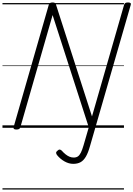

<svg xmlns="http://www.w3.org/2000/svg" viewBox="-20 -1035 1080 1555"><path d="M709 148Q694 202 675.5 233.5Q657 265 632.5 278.5Q608 292 573 292Q538 292 503 272.5Q468 253 442 221Q435 212 434.5 203Q434 194 446 185Q456 175 465 176.5Q474 178 481 186Q495 202 510.5 214.5Q526 227 542.5 234Q559 241 577 241Q597 241 610.5 232Q624 223 635 201Q646 179 657 141L699 -4L406 -913L145 -5Q142 5 135 9.5Q128 14 112 14Q85 14 90 -5L375 -996Q378 -1006 385 -1010.5Q392 -1015 405 -1015Q418 -1015 424 -1011.5Q430 -1008 433 -999L725 -92L985 -996Q988 -1006 995 -1010.5Q1002 -1015 1017 -1015Q1045 -1015 1039 -996ZM0 490H984V500H0ZM0 -20H984V0H0ZM0 -505H984V-500H0ZM0 -1010H984V-1000H0Z"/></svg>

Font: Playwrite AU QLD Guides
Style: Regular
Weight: 400
Designer: Veronika Burian, José Scaglione
Foundry: TypeTogether
Version: Version 1.003